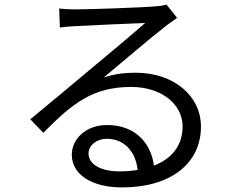

<svg xmlns="http://www.w3.org/2000/svg" viewBox="-20 -774 1040 837"><path d="M580 -33C555 -29 528 -27 499 -27C421 -27 366 -57 366 -105C366 -140 401 -169 446 -169C522 -169 572 -112 580 -33ZM238 -737 241 -654C262 -657 285 -659 307 -660C360 -663 560 -672 613 -674C562 -629 437 -524 381 -478C323 -429 195 -322 112 -254L169 -195C296 -324 385 -395 552 -395C682 -395 776 -321 776 -223C776 -141 731 -83 651 -52C639 -147 572 -229 447 -229C354 -229 293 -168 293 -99C293 -16 376 43 512 43C724 43 856 -61 856 -222C856 -357 737 -457 571 -457C526 -457 478 -452 432 -436C510 -501 646 -617 696 -655C714 -670 734 -683 752 -696L706 -754C696 -751 682 -748 652 -746C599 -741 361 -733 309 -733C289 -733 261 -734 238 -737Z"/></svg>

Font: Source Han Sans JP
Style: Regular
Weight: 400
Designer: Ryoko NISHIZUKA 西塚涼子 (kana, bopomofo & ideographs); Paul D. Hunt (Latin, Greek & Cyrillic); Sandoll Communications 산돌커뮤니
Foundry: Adobe
Version: Version 2.004;hotconv 1.0.118;makeotfexe 2.5.65603